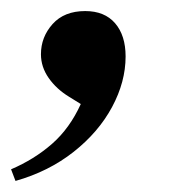

<svg xmlns="http://www.w3.org/2000/svg" viewBox="-20 -166 347 347"><path d="M8 161 0 140Q42 122 74 94Q106 66 126 22L105 9Q82 -5 68 -25Q54 -45 54 -68Q54 -99 75 -122.5Q96 -146 134 -146Q169 -146 188 -124Q207 -102 207 -64Q207 -18 182.5 27.5Q158 73 113 108.5Q68 144 8 161Z"/></svg>

Font: DM Serif Text
Style: Italic
Weight: 400
Italic angle: -12°
Designer: Colophon Foundry, Frank Grießhammer
Foundry: Colophon Foundry
Version: Version 5.100; ttfautohint (v1.8.2)